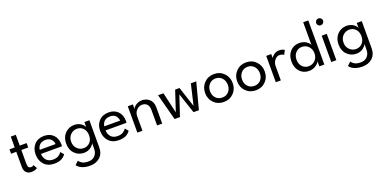

<svg xmlns="http://www.w3.org/2000/svg" viewBox="-13 -1640 5605 2813"><g transform="rotate(-20 2790.0 -234.0)"><path d="M19 -410.5H100.5V-579H179V-410.5H286.5V-342H179V-128.5Q179 -57 227.5 -57Q239 -57 249.5 -60.8Q260 -64.5 264.2 -67.8Q268.5 -71 270.5 -73.5L303 -15Q295.5 -7.5 269.5 2.2Q243.5 12 209.5 12Q160.5 12 130.5 -18Q100.5 -48 100.5 -107.5V-342H19Z M430.5 -189.5Q431.5 -129.5 467.8 -90Q504 -50.5 571 -50.5Q622.5 -50.5 656 -71.8Q689.5 -93 705 -119L746.5 -69.5Q719 -29 676.8 -8.5Q634.5 12 566 12Q468 12 410.5 -49.5Q353 -111 353 -210Q353 -302.5 408.8 -362.5Q464.5 -422.5 560.5 -422.5Q650.5 -422.5 704.5 -366.8Q758.5 -311 758.5 -217Q758.5 -204.5 757 -189.5ZM680 -252Q679 -269.5 672.5 -287.2Q666 -305 653 -322Q640 -339 616.2 -349.8Q592.5 -360.5 561.5 -360.5Q529 -360.5 503.8 -350.2Q478.5 -340 464.2 -323Q450 -306 442.5 -288.2Q435 -270.5 433.5 -252Z M1050 219.5Q979 219.5 927.2 197.8Q875.5 176 849.5 139L903 89Q911.5 101 921 110.2Q930.5 119.5 947 130.2Q963.5 141 989.2 147Q1015 153 1047.5 153Q1113 153 1150.2 111.5Q1187.5 70 1187.5 6.5V-81.5Q1184.5 -71 1172.5 -56Q1160.5 -41 1141.5 -25.2Q1122.5 -9.5 1093.2 1.2Q1064 12 1032 12Q945 12 886.5 -47.8Q828 -107.5 828 -205Q828 -302 886.5 -362.2Q945 -422.5 1032 -422.5Q1064 -422.5 1093 -412.5Q1122 -402.5 1141 -387.8Q1160 -373 1172 -358.2Q1184 -343.5 1187 -331.5V-410.5H1265V11.5Q1265 110 1204.2 164.8Q1143.5 219.5 1050 219.5ZM1048 -54.5Q1108 -54.5 1146.8 -96Q1185.5 -137.5 1185.5 -205Q1185.5 -272.5 1146.8 -314.2Q1108 -356 1048 -356Q990.5 -356 948.2 -314Q906 -272 906 -205Q906 -138 948.2 -96.2Q990.5 -54.5 1048 -54.5Z M1437 -189.5Q1438 -129.5 1474.2 -90Q1510.5 -50.5 1577.5 -50.5Q1629 -50.5 1662.5 -71.8Q1696 -93 1711.5 -119L1753 -69.5Q1725.5 -29 1683.2 -8.5Q1641 12 1572.5 12Q1474.5 12 1417 -49.5Q1359.5 -111 1359.5 -210Q1359.5 -302.5 1415.2 -362.5Q1471 -422.5 1567 -422.5Q1657 -422.5 1711 -366.8Q1765 -311 1765 -217Q1765 -204.5 1763.5 -189.5ZM1686.5 -252Q1685.5 -269.5 1679 -287.2Q1672.5 -305 1659.5 -322Q1646.5 -339 1622.8 -349.8Q1599 -360.5 1568 -360.5Q1535.5 -360.5 1510.2 -350.2Q1485 -340 1470.8 -323Q1456.5 -306 1449 -288.2Q1441.5 -270.5 1440 -252Z M2086 -422.5Q2117 -422.5 2145.5 -412.8Q2174 -403 2198 -383.8Q2222 -364.5 2236.5 -331.8Q2251 -299 2251 -257V0H2171V-240.5Q2171 -301 2142.5 -330.8Q2114 -360.5 2066 -360.5Q2018 -360.5 1980.5 -321.5Q1943 -282.5 1943 -227.5V0H1863.5V-410.5H1943V-336Q1949.5 -365 1992 -393.8Q2034.5 -422.5 2086 -422.5Z M2633 -316 2528 0H2444L2335.5 -410.5H2419.5L2494.5 -86.5L2599 -402.5H2667.5L2771 -86.5L2847 -410.5H2931L2823 0H2739Z M3210.5 12Q3116.5 12 3055.5 -49.8Q2994.5 -111.5 2994.5 -204Q2994.5 -297 3055.8 -359.8Q3117 -422.5 3210.5 -422.5Q3303.5 -422.5 3364 -359.8Q3424.5 -297 3424.5 -204Q3424.5 -111.5 3364.2 -49.8Q3304 12 3210.5 12ZM3348.5 -204.5Q3348.5 -268.5 3310.2 -311.2Q3272 -354 3210.5 -354Q3148.5 -354 3109.8 -311.2Q3071 -268.5 3071 -204.5Q3071 -140.5 3109.8 -98.5Q3148.5 -56.5 3210.5 -56.5Q3272.5 -56.5 3310.5 -98.2Q3348.5 -140 3348.5 -204.5Z M3710 12Q3616 12 3555 -49.8Q3494 -111.5 3494 -204Q3494 -297 3555.2 -359.8Q3616.5 -422.5 3710 -422.5Q3803 -422.5 3863.5 -359.8Q3924 -297 3924 -204Q3924 -111.5 3863.8 -49.8Q3803.5 12 3710 12ZM3848 -204.5Q3848 -268.5 3809.8 -311.2Q3771.5 -354 3710 -354Q3648 -354 3609.2 -311.2Q3570.5 -268.5 3570.5 -204.5Q3570.5 -140.5 3609.2 -98.5Q3648 -56.5 3710 -56.5Q3772 -56.5 3810 -98.2Q3848 -140 3848 -204.5Z M4100.5 0H4022V-410.5H4100.5V-347Q4111.5 -373 4146 -397.8Q4180.5 -422.5 4227.5 -422.5Q4253.5 -422.5 4275.5 -415.5Q4297.5 -408.5 4308 -399.5L4275 -334Q4266.5 -342 4248.5 -348.5Q4230.5 -355 4207.5 -355Q4176 -355 4150.5 -333.5Q4125 -312 4112.8 -283.5Q4100.5 -255 4100.5 -228.5Z M4779 0H4701V-81.5Q4692 -51.5 4645.2 -19.8Q4598.5 12 4539 12Q4452.5 12 4396.8 -47.5Q4341 -107 4341 -205Q4341 -302.5 4396.8 -362.5Q4452.5 -422.5 4539 -422.5Q4601.5 -422.5 4647.8 -391.2Q4694 -360 4699.5 -331.5V-688H4779ZM4555.5 -54.5Q4616.5 -54.5 4658 -96.2Q4699.5 -138 4699.5 -205Q4699.5 -272 4658 -314Q4616.5 -356 4555.5 -356Q4499 -356 4459.5 -314.2Q4420 -272.5 4420 -205Q4420 -137.5 4459.5 -96Q4499 -54.5 4555.5 -54.5Z M4927.5 -558Q4905 -558 4889.5 -573.5Q4874 -589 4874 -611Q4874 -633.5 4889.8 -649.2Q4905.5 -665 4927.5 -665Q4949.5 -665 4965.8 -649.2Q4982 -633.5 4982 -611Q4982 -589.5 4965.8 -573.8Q4949.5 -558 4927.5 -558ZM4887 0V-410.5H4966V0Z M5296.5 219.5Q5225.5 219.5 5173.8 197.8Q5122 176 5096 139L5149.5 89Q5158 101 5167.5 110.2Q5177 119.5 5193.5 130.2Q5210 141 5235.8 147Q5261.5 153 5294 153Q5359.5 153 5396.8 111.5Q5434 70 5434 6.5V-81.5Q5431 -71 5419 -56Q5407 -41 5388 -25.2Q5369 -9.5 5339.8 1.2Q5310.5 12 5278.5 12Q5191.5 12 5133 -47.8Q5074.5 -107.5 5074.5 -205Q5074.5 -302 5133 -362.2Q5191.5 -422.5 5278.5 -422.5Q5310.5 -422.5 5339.5 -412.5Q5368.5 -402.5 5387.5 -387.8Q5406.5 -373 5418.5 -358.2Q5430.5 -343.5 5433.5 -331.5V-410.5H5511.5V11.5Q5511.5 110 5450.8 164.8Q5390 219.5 5296.5 219.5ZM5294.5 -54.5Q5354.5 -54.5 5393.2 -96Q5432 -137.5 5432 -205Q5432 -272.5 5393.2 -314.2Q5354.5 -356 5294.5 -356Q5237 -356 5194.8 -314Q5152.5 -272 5152.5 -205Q5152.5 -138 5194.8 -96.2Q5237 -54.5 5294.5 -54.5Z"/></g></svg>

Font: League Spartan
Style: Regular
Weight: 350
Foundry: The League of Moveable Type
Version: Version 2.002